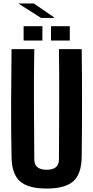

<svg xmlns="http://www.w3.org/2000/svg" viewBox="-20 -1085 541 1114"><path d="M251 9Q143 9 95.5 -33.5Q48 -76 47 -176Q44 -331 44.5 -488Q45 -645 47 -800H179Q176 -645 177 -480.5Q178 -316 179 -160Q179 -100 251 -100Q322 -100 322 -160Q323 -316 323.5 -480.5Q324 -645 322 -800H454Q456 -645 456 -488Q456 -331 454 -176Q453 -76 405.5 -33.5Q358 9 251 9ZM276 -850V-933H385V-850ZM117 -850V-933H226V-850ZM89 -1063V-1065H176L294 -984V-981H218Z"/></svg>

Font: Big Shoulders Text ExtraBold
Style: Regular
Weight: 800
Designer: Patric King
Foundry: XO Type Co
Version: Version 1.000; ttfautohint (v1.8.2)